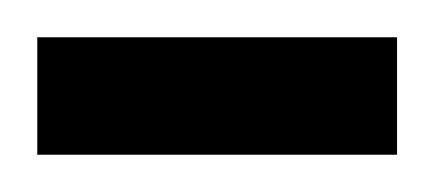

<svg xmlns="http://www.w3.org/2000/svg" viewBox="-20 -720 233 103"><path d="M0 -637V-700H193V-637Z"/></svg>

Font: Archivo ExtraCondensed Medium
Style: Regular
Weight: 500
Width: 2
Designer: Hector Gatti
Foundry: Omnibus-Type
Version: Version 2.001